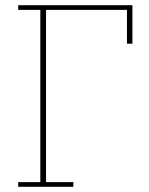

<svg xmlns="http://www.w3.org/2000/svg" viewBox="-20 -718 574 738"><path d="M50 -18H135V-680H50V-698H489V-550H468V-680H157V-18H262V0H50Z"/></svg>

Font: IBM Plex Serif Thin
Style: Regular
Weight: 100
Designer: Mike Abbink, Paul van der Laan, Pieter van Rosmalen
Foundry: Bold Monday
Version: Version 3.001